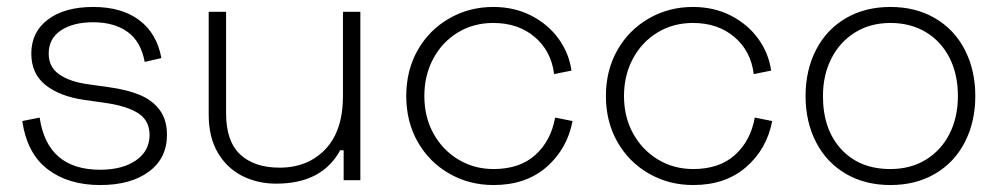

<svg xmlns="http://www.w3.org/2000/svg" viewBox="-20 -518 2874 552"><path d="M70 -364Q70 -426 118 -462Q166 -498 248 -498Q330 -498 380.5 -460Q431 -422 444 -351L396 -340Q385 -399 346.5 -426.5Q308 -454 248 -454Q190 -454 155 -430.5Q120 -407 120 -364Q120 -325 150.5 -304Q181 -283 232 -276L295 -267Q346 -260 382 -245Q418 -230 439 -202Q460 -174 460 -130Q460 -63 408 -24.5Q356 14 268 14Q177 14 117.5 -31Q58 -76 44 -170L94 -180Q116 -30 268 -30Q332 -30 371 -57Q410 -84 410 -130Q410 -171 378 -192Q346 -213 284 -222L221 -231Q152 -241 111 -273.5Q70 -306 70 -364Z M968 0V-86H958Q906 10 774 10Q721 10 677 -12Q633 -34 606.5 -78.5Q580 -123 580 -188V-484H630V-192Q630 -112 670.5 -74Q711 -36 784 -36Q865 -36 915.5 -89Q966 -142 966 -242V-484H1016V0Z M1148 -242Q1148 -316 1181 -374Q1214 -432 1271.5 -465Q1329 -498 1398 -498Q1459 -498 1507.5 -473Q1556 -448 1586 -406.5Q1616 -365 1623 -315L1573 -305Q1565 -371 1517.5 -411.5Q1470 -452 1398 -452Q1342 -452 1297 -425Q1252 -398 1226 -350Q1200 -302 1200 -242Q1200 -182 1226 -134.5Q1252 -87 1297.5 -59.5Q1343 -32 1399 -32Q1474 -32 1519 -72.5Q1564 -113 1576 -180L1626 -170Q1611 -90 1551.5 -38Q1492 14 1399 14Q1329 14 1271.5 -19Q1214 -52 1181 -110Q1148 -168 1148 -242Z M1722 -242Q1722 -316 1755 -374Q1788 -432 1845.5 -465Q1903 -498 1972 -498Q2033 -498 2081.5 -473Q2130 -448 2160 -406.5Q2190 -365 2197 -315L2147 -305Q2139 -371 2091.5 -411.5Q2044 -452 1972 -452Q1916 -452 1871 -425Q1826 -398 1800 -350Q1774 -302 1774 -242Q1774 -182 1800 -134.5Q1826 -87 1871.5 -59.5Q1917 -32 1973 -32Q2048 -32 2093 -72.5Q2138 -113 2150 -180L2200 -170Q2185 -90 2125.5 -38Q2066 14 1973 14Q1903 14 1845.5 -19Q1788 -52 1755 -110Q1722 -168 1722 -242Z M2296 -242Q2296 -316 2326 -374.5Q2356 -433 2411.5 -465.5Q2467 -498 2540 -498Q2613 -498 2668.5 -465.5Q2724 -433 2754 -374.5Q2784 -316 2784 -242Q2784 -168 2754 -109.5Q2724 -51 2668.5 -18.5Q2613 14 2540 14Q2467 14 2411.5 -18.5Q2356 -51 2326 -109.5Q2296 -168 2296 -242ZM2346 -242Q2346 -146 2398.5 -89Q2451 -32 2540 -32Q2598 -32 2642 -59Q2686 -86 2710 -133.5Q2734 -181 2734 -242Q2734 -304 2710 -351.5Q2686 -399 2642 -425.5Q2598 -452 2540 -452Q2482 -452 2438 -424.5Q2394 -397 2370 -349.5Q2346 -302 2346 -242Z"/></svg>

Font: Space Grotesk Variable
Style: Regular
Weight: 400
Designer: Florian Karsten (Space Grotesk), Colophon Foundry (Space Mono)
Foundry: Florian Karsten
Version: Version 1.106